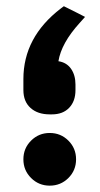

<svg xmlns="http://www.w3.org/2000/svg" viewBox="-20 -585 314 605"><path d="M136.7 -224.6Q98.6 -224.6 76.2 -244.9Q53.7 -265.1 53.7 -301.3V-335.9Q53.7 -467.8 171.4 -558.1L181.2 -565.4L191.9 -560.1L225.1 -543.5L248 -531.7L231 -512.7Q173.3 -449.2 164.1 -392.1Q189.9 -388.2 203.9 -368.2Q217.8 -348.1 217.8 -318.8V-300.8Q217.8 -266.1 198 -245.4Q178.2 -224.6 143.6 -224.6ZM77.9 -24.2Q53.7 -48.3 53.7 -83Q53.7 -117.7 77.9 -141.8Q102.1 -166 136.7 -166Q171.4 -166 195.6 -141.8Q219.7 -117.7 219.7 -83Q219.7 -48.3 195.6 -24.2Q171.4 0 136.7 0Q102.1 0 77.9 -24.2Z"/></svg>

Font: Samim FD
Style: Bold-FD
Weight: 700
Foundry: DejaVu fonts team - Redesigned by Saber Rastikerdar
Version: Version 4.0.1